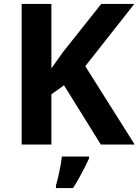

<svg xmlns="http://www.w3.org/2000/svg" viewBox="-20 -734 704 975"><path d="M664 0H492L305 -301L241 -255V0H90V-714H241V-387Q256 -408 271 -429Q286 -450 301 -471L494 -714H662L413 -398ZM432 71Q422 93 409.5 117.5Q397 142 382.5 168Q368 194 351 221H264V208Q270 188 276 162Q282 136 287 109Q292 82 294 61H432Z"/></svg>

Font: Noto Sans Kawi
Style: Bold
Weight: 700
Designer: Fadhl Haqq
Version: Version 1.000